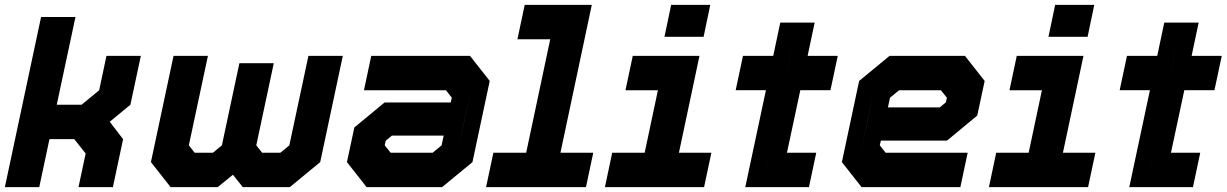

<svg xmlns="http://www.w3.org/2000/svg" viewBox="-32 -770 5047 790"><path d="M-12 0 137 -700H278.5L201.5 -339H303.5L376 -398.5L406 -540H547.5L504.5 -339L419.5 -269L474.5 -197.5L432.5 0H291L320.5 -138.5L273.5 -197.5H171.5L129.5 0ZM74.5 -71H74L116.5 -269.5H324.5L397 -172L375.5 -71H375L396.5 -172L324.5 -269.5L438 -363L460.5 -470H461L438.5 -363L324.5 -269.5H116.5L193 -629.5H193.5Z M682 -540H823.5L745 -172L769 -141.5H844L881 -172L953 -510H1094.5L1022.5 -172L1046.5 -141.5H1121.5L1158.5 -172L1237 -540H1378.5L1285.5 -103L1160.5 0H967L926.5 -51L863.5 0H670L589 -103ZM736.5 -469 666 -139 720 -70H858.5L946 -142L1002.5 -70H1141L1224 -139L1294.5 -469H1295L1224.5 -139L1141 -70H1002.5L945.5 -142L1008.5 -439H1009L946 -142L858.5 -70H720L665.5 -139L736 -469Z M1476.5 0 1395.5 -103 1426 -245.5 1550.5 -348.5H1822.5L1827 -368L1803 -398.5H1465.5L1495.5 -540H1902L1983 -437L1912 -103L1787 0ZM1528 -69 1477 -132 1497 -225 1561 -278H1879.5L1849.5 -137L1766.5 -69ZM1528 -69H1766.5L1849.5 -137L1906.5 -403L1855 -467H1542.5H1855L1906.5 -403L1879.5 -278H1561L1497 -225L1477 -132ZM1575.5 -141.5H1748L1785 -172L1793.5 -212H1580.5L1555 -191L1551 -172Z M1968 0 1998 -141.5H2133L2232 -608.5H2097L2127 -750H2403L2274 -141.5H2409L2379 0ZM2046 -71H2331.5H2186L2315 -679.5H2175H2315L2186 -71H2046Z M2702 -618.5 2729.5 -750H2890.5L2863 -618.5ZM2795 -676H2794.5L2799.5 -700H2800ZM2457 0 2487 -141.5H2620.5L2675 -398.5H2541.5L2571.5 -540H2846L2761.5 -141.5H2895L2865 0ZM2535 -71H2817.5H2673.5L2758 -469.5H2619.5H2758L2673.5 -71H2535Z M3034.5 0 3119.5 -399H2995L3025 -540H3149.5L3178.5 -677H3320L3291 -540H3415L3385 -399H3261L3206 -141.5H3326.5L3296.5 0ZM3120.5 -71.5H3249.5V-71H3120.5L3205.5 -471H3337V-470.5H3205.5L3236 -614.5L3205.5 -471H3073.5L3074 -471.5H3206Z M3938.5 -540 4019.5 -437 3989 -294.5 3864.5 -191.5H3592.5L3588 -172L3612 -141.5H3949.5L3919.5 0H3513L3432 -103L3503 -437L3628 -540ZM3887 -471 3938 -408 3918 -315 3854 -262H3535.5L3565.5 -403L3648.5 -471ZM3887 -471H3648.5L3565.5 -403L3508.5 -137L3560 -73H3872.5H3560L3508.5 -137L3535.5 -262H3854L3918 -315L3938 -408ZM3839.5 -398.5H3667L3630 -368L3621.5 -328H3834.5L3860 -349L3864 -368Z M4282 -618.5 4309.5 -750H4470.5L4443 -618.5ZM4375 -676H4374.5L4379.5 -700H4380ZM4037 0 4067 -141.5H4200.5L4255 -398.5H4121.5L4151.5 -540H4426L4341.5 -141.5H4475L4445 0ZM4115 -71H4397.5H4253.5L4338 -469.5H4199.5H4338L4253.5 -71H4115Z M4614.5 0 4699.5 -399H4575L4605 -540H4729.5L4758.5 -677H4900L4871 -540H4995L4965 -399H4841L4786 -141.5H4906.5L4876.5 0ZM4700.5 -71.5H4829.5V-71H4700.5L4785.5 -471H4917V-470.5H4785.5L4816 -614.5L4785.5 -471H4653.5L4654 -471.5H4786Z"/></svg>

Font: Tourney Black
Style: Italic
Weight: 900
Italic angle: -12°
Version: Version 1.015